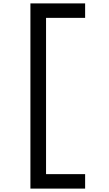

<svg xmlns="http://www.w3.org/2000/svg" viewBox="-20 -965 640 1130"><path d="M159 145V-945H481V-860H178L251 -933V133L178 60H481V145Z"/></svg>

Font: Victor Mono SemiBold
Style: Regular
Weight: 600
Monospace: yes
Designer: Rune Bjørnerås
Version: Version 1.561;gftools[0.9.30]